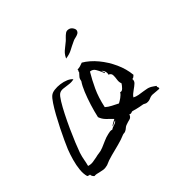

<svg xmlns="http://www.w3.org/2000/svg" viewBox="-199 -1065 1198 1235"><g transform="rotate(-30 400.0 -447.5)"><path d="M792 -275Q788 -274 771.5 -271Q755 -268 744 -266Q725 -264 710 -251.5Q695 -239 678 -237Q674 -236 668.5 -237Q663 -238 659 -239Q654 -240 653 -240H652Q644 -239 622 -237.5Q600 -236 571 -237Q567 -236 565 -235Q563 -234 561 -232Q558 -230 554.5 -228.5Q551 -227 543 -229Q541 -207 526.5 -199.5Q512 -192 492 -178Q484 -172 478.5 -163Q473 -154 464 -147Q460 -143 453 -141Q446 -139 441 -135Q416 -115 381.5 -95.5Q347 -76 313.5 -57Q280 -38 255 -17Q236 -6 220 -4Q204 -2 190 -2Q180 -2 170 -1.5Q160 -1 150 3Q143 0 136.5 -7Q130 -14 130 -20Q126 -18 121.5 -18.5Q117 -19 112 -20Q111 -20 110 -20Q95 -44 89 -80Q83 -116 83.5 -156Q84 -196 88 -232Q91 -255 97.5 -293Q104 -331 113 -375Q122 -419 132.5 -461.5Q143 -504 154 -536.5Q165 -569 175 -583Q185 -597 207 -606Q229 -615 255.5 -618.5Q282 -622 306 -618.5Q330 -615 344 -604Q324 -593 300.5 -590.5Q277 -588 256.5 -584.5Q236 -581 225 -568Q215 -556 204.5 -521Q194 -486 184 -438.5Q174 -391 165.5 -340Q157 -289 151.5 -245Q146 -201 144 -175Q143 -159 143.5 -145Q144 -131 145 -118Q146 -107 146.5 -96.5Q147 -86 147 -74Q168 -73 185.5 -80.5Q203 -88 219 -96Q227 -100 234 -104Q241 -108 248 -110Q265 -116 284 -130.5Q303 -145 322 -160.5Q341 -176 357 -184Q358 -185 362 -187Q369 -191 379.5 -195.5Q390 -200 398 -198Q408 -210 422.5 -218Q437 -226 444 -240Q443 -242 430.5 -231Q418 -220 413 -215Q410 -217 417 -225Q424 -233 432 -240Q437 -244 440 -247Q443 -250 444 -252Q420 -265 397 -278.5Q374 -292 359 -314Q357 -359 359 -407Q361 -455 366.5 -497.5Q372 -540 382 -568Q380 -586 384.5 -596.5Q389 -607 395 -618Q397 -621 398 -622Q397 -626 398 -632Q399 -635 399.5 -638Q400 -641 398 -645Q412 -649 421 -654.5Q430 -660 444 -670Q495 -656 544.5 -621Q594 -586 633.5 -538Q673 -490 693 -436Q689 -430 685 -424Q681 -418 673 -416Q680 -399 670 -383.5Q660 -368 647 -353Q638 -342 630.5 -331.5Q623 -321 620 -310Q636 -306 656.5 -307.5Q677 -309 697 -312Q710 -313 720.5 -314Q731 -315 738 -314Q751 -313 765 -307.5Q779 -302 786 -300Q785 -295 786 -292.5Q787 -290 789 -288Q791 -286 792.5 -283.5Q794 -281 792 -275ZM599 -427Q588 -441 586 -461Q584 -481 579 -498Q574 -515 554 -517Q555 -533 544.5 -546.5Q534 -560 526 -560Q526 -560 531 -555Q536 -550 539.5 -544.5Q543 -539 539 -537Q536 -540 533 -544Q530 -548 527 -552Q515 -568 499.5 -583Q484 -598 461 -594Q446 -542 435.5 -482Q425 -422 429 -348Q449 -338 472.5 -333Q496 -328 520 -323Q531 -333 544.5 -349Q558 -365 563 -382Q576 -379 585.5 -396Q595 -413 599 -427ZM370 -743Q374 -765 380.5 -778Q387 -791 397.5 -804.5Q408 -818 424 -841Q427 -845 429.5 -850Q432 -855 435 -860Q443 -875 453 -887Q463 -899 483 -898Q497 -897 508.5 -886Q520 -875 520 -865Q520 -852 510.5 -843.5Q501 -835 489.5 -829.5Q478 -824 471 -818Q441 -793 421.5 -774.5Q402 -756 370 -743Z"/></g></svg>

Font: Yuji Boku
Style: Regular
Weight: 400
Designer: Kataoka Yuji
Foundry: Kinuta Font Factory
Version: Version 3.002